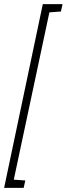

<svg xmlns="http://www.w3.org/2000/svg" viewBox="-61 -763 324 933"><path d="M-41 150 147 -743H243L235 -707L179 -703L6 110L62 114L54 150Z"/></svg>

Font: Saira Ultra Condensed ExLight
Style: Italic
Weight: 200
Width: 1
Italic angle: -12°
Designer: Hector Gatti with collaboration of the Omnibus-Type team
Foundry: Omnibus-Type
Version: Version 1.001; ttfautohint (v1.8)